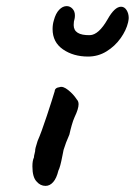

<svg xmlns="http://www.w3.org/2000/svg" viewBox="-20 -611 441 628"><path d="M152 -516Q152 -531 156 -544Q162 -567 173.5 -579Q185 -591 198 -591Q209 -591 217 -582.5Q225 -574 225 -561Q225 -554 224 -550Q221 -541 221 -529Q221 -495 274 -496Q303 -497 332 -548Q355 -589 376 -589Q387 -589 394 -578Q401 -567 401 -552Q401 -548 399 -538Q393 -512 374.5 -486Q356 -460 328.5 -443Q301 -426 268 -426Q220 -426 186 -449.5Q152 -473 152 -516ZM86 -67Q86 -86 91 -96Q91 -101 93 -108Q95 -115 95 -117Q94 -123 103 -150Q115 -177 133.5 -233Q152 -289 159 -313Q159 -318 163 -321.5Q167 -325 175 -326Q186 -330 203 -316.5Q220 -303 231 -286Q237 -280 237 -270Q237 -255 224 -228Q219 -217 214.5 -201Q210 -185 207 -171Q195 -144 188 -121Q185 -108 184 -101Q177 -64 171 -53Q165 -28 154 -15.5Q143 -3 129 -3Q112 -3 100 -17Q86 -31 86 -67Z"/></svg>

Font: Caveat
Style: Bold
Weight: 700
Designer: Pablo Impallari
Foundry: Pablo Impallari
Version: Version 1.500; ttfautohint (v1.6)